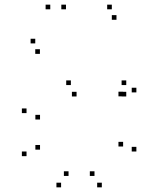

<svg xmlns="http://www.w3.org/2000/svg" viewBox="-20 -795 660 825"><path d="M480.5 -710V-730H460.5V-710ZM460.5 -755V-775H440.5V-755ZM131.5 -608.5V-628.5H111.5V-608.5ZM151.5 -563.5V-583.5H131.5V-563.5ZM566 -144V-164H546V-144ZM566 -398V-418H546V-398ZM263.5 -755V-775H243.5V-755ZM196 -755V-775H176V-755ZM509 -381V-401H489V-381ZM509 -165.5V-185.5H489V-165.5ZM386 -39V-59H366V-39ZM274.5 -39V-59H254.5V-39ZM152 -152V-172H132V-152ZM152 -281.5V-301.5H132V-281.5ZM309 -380.5V-400.5H289V-380.5ZM522.5 -380.5V-400.5H502.5V-380.5ZM522.5 -429.5V-449.5H502.5V-429.5ZM284.5 -429.5V-449.5H264.5V-429.5ZM94 -309V-329H74V-309ZM94 -124V-144H74V-124ZM242.5 10V-10H222.5V10ZM417.5 10V-10H397.5V10Z"/></svg>

Font: Monaspace Krypton Dots Var
Style: Regular
Weight: 400
Designer: Riley Cran and the Lettermatic Team
Version: Version 1.100 (Monaspace Krypton Dots)